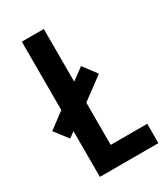

<svg xmlns="http://www.w3.org/2000/svg" viewBox="-189 -796 768 878"><g transform="rotate(-30 194.5 -357.0)"><path d="M73 0H382V-102H189V-325L305 -411L252 -482L189 -436V-714H73V-353L-11 -290L43 -220L73 -241Z"/></g></svg>

Font: Noto Sans Sinhala UI ExtraCondensed SemiBold
Style: Regular
Weight: 600
Width: 2
Designer: Jelle Bosma - Monotype Design Team
Foundry: Monotype Imaging Inc.
Version: Version 2.006